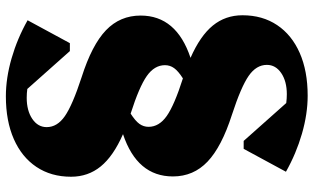

<svg xmlns="http://www.w3.org/2000/svg" viewBox="-227 -590 1068 654"><g transform="rotate(-90 307.0 -263.0)"><path d="M308 251Q246 251 178.5 231.5Q111 212 49 177L127 33H154L283 178Q298 180 313 180Q357 180 385 161Q413 142 413 112Q413 76 375.5 50Q338 24 243 -7Q134 -42 83.5 -90Q33 -138 33 -208Q33 -330 177 -378Q102 -411 67 -454Q32 -497 32 -555Q32 -623 65.5 -673Q99 -723 160.5 -750Q222 -777 306 -777Q368 -777 435.5 -757.5Q503 -738 565 -703L487 -559H460L331 -704Q316 -706 301 -706Q257 -706 229 -687Q201 -668 201 -638Q201 -602 238.5 -576Q276 -550 371 -519Q481 -484 531 -436Q581 -388 581 -318Q581 -196 437 -148Q512 -115 547 -72Q582 -29 582 29Q582 97 548.5 147Q515 197 453.5 224Q392 251 308 251ZM202 -291Q202 -255 239 -229Q276 -203 367 -174Q392 -190 402 -204Q412 -218 412 -235Q412 -271 375 -297Q338 -323 247 -352Q222 -336 212 -322Q202 -308 202 -291Z"/></g></svg>

Font: Platypi ExtraBold
Style: Regular
Weight: 800
Designer: David Sargent
Foundry: Bolt Cutter Type
Version: Version 1.200; ttfautohint (v1.8.4.7-5d5b)